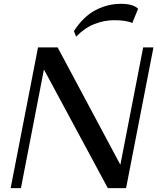

<svg xmlns="http://www.w3.org/2000/svg" viewBox="-20 -976 816 996"><path d="M35.2 0 177.2 -730H279.1L629.5 -74.1L590 -47.2L722.7 -730H776L634 0H539.4L194.5 -640.4L214.1 -647.6L88.6 0ZM375 -785.7 363.5 -814.9Q412.2 -890 475 -923.1Q537.8 -956.2 607.5 -956.2Q640.1 -956.2 662 -949.6Q683.9 -943.1 696.4 -930.7L666.2 -856.4Q651.1 -864 626.7 -867.6Q602.4 -871.2 572.4 -871.2Q519.7 -871.2 468.7 -850.8Q417.6 -830.3 375 -785.7Z"/></svg>

Font: Savate ExtraLight
Style: Italic
Weight: 200
Italic angle: -11°
Designer: Max Esnée
Foundry: Plomb Type
Version: Version 2.000